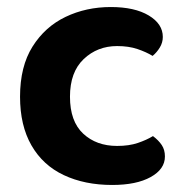

<svg xmlns="http://www.w3.org/2000/svg" viewBox="-20 -512 525 546"><path d="M313 -381Q257 -381 218 -344Q179 -307 179 -237Q179 -167 216.5 -132Q254 -97 313 -97Q347 -97 372 -105.5Q397 -114 415 -125Q431 -113 440 -99.5Q449 -86 449 -67Q449 -31 408.5 -8.5Q368 14 299 14Q221 14 161.5 -14Q102 -42 69.5 -98.5Q37 -155 37 -237Q37 -323 72.5 -379.5Q108 -436 166.5 -464Q225 -492 295 -492Q363 -492 403 -468Q443 -444 443 -407Q443 -391 434.5 -377Q426 -363 414 -353Q396 -364 371 -372.5Q346 -381 313 -381Z"/></svg>

Font: BalooTamma2Bold
Style: Bold
Weight: 700
Designer: Divya Kowshik, Shuchita Grover and Ek Type
Foundry: Ek Type
Version: Version 1.700